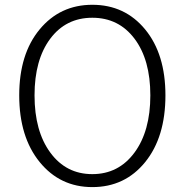

<svg xmlns="http://www.w3.org/2000/svg" viewBox="-20 -762 766 795"><path d="M362.3 12.7Q228.5 12.7 144 -91.3Q59.6 -195.3 59.6 -367.2Q59.6 -538.1 144 -640.1Q228.5 -742.2 362.3 -742.2Q497.1 -742.2 581.1 -640.1Q665 -538.1 665 -367.2Q665 -194.3 581.1 -90.8Q497.1 12.7 362.3 12.7ZM362.3 -41Q470.7 -41 536.6 -129.9Q602.5 -218.8 602.5 -367.2Q602.5 -514.6 537.1 -601.6Q471.7 -688.5 362.3 -688.5Q252.9 -688.5 188 -601.6Q123 -514.6 123 -367.2Q123 -218.8 188.5 -129.9Q253.9 -41 362.3 -41Z"/></svg>

Font: Gen Jyuu Gothic P Light
Style: Regular
Weight: 200
Designer: [Source Han Sans]
Ryoko NISHIZUKA  (kana & ideographs); Paul D. Hunt (Latin, Greek & Cyrillic); Wenlong ZHANG  (bopomofo
Version: Version 1.002.20150607